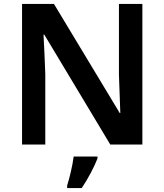

<svg xmlns="http://www.w3.org/2000/svg" viewBox="-20 -734 835 975"><path d="M703 0V-714H584V-354C586 -289 589 -215 591 -160H588L254 -714H92V0H210V-357C208 -427 204 -497 201 -558H205L540 0ZM475 71V61H354C349 104 333 171 321 208V221H395C429 171 459 112 475 71Z"/></svg>

Font: Noto Sans Balinese SemiBold
Style: Regular
Weight: 600
Designer: Aditya Bayu, David Williams
Foundry: David Williams
Version: Version 2.005